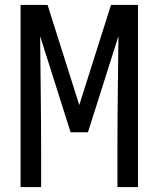

<svg xmlns="http://www.w3.org/2000/svg" viewBox="-20 -755 640 775"><path d="M63 0V-735H172L300 -331L428 -735H537V0H454V-147Q454 -263 455.5 -378.5Q457 -494 458 -609L335 -221H265L142 -609Q143 -494 144.5 -378.5Q146 -263 146 -147V0Z"/></svg>

Font: Iosevka Custom Extended
Style: Regular
Weight: 400
Width: 7
Monospace: yes
Designer: Belleve Invis
Foundry: Belleve Invis
Version: Version 11.2.4; ttfautohint (v1.8.4)